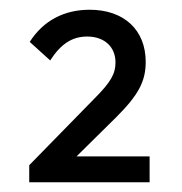

<svg xmlns="http://www.w3.org/2000/svg" viewBox="-20 -714 373 394"><path d="M174 -512 40 -375V-340H287V-393H137L219 -474C264 -519 279 -547 279 -587C279 -653 234 -694 164 -694C112 -694 69 -672 41 -628L83 -590C105 -624 128 -639 159 -639C194 -639 217 -618 217 -586C217 -563 208 -546 174 -512Z"/></svg>

Font: MV Cash Light
Style: Regular
Weight: 300
Designer: Rodrigo Fuenzalida
Foundry: fragTYPE
Version: Version 1.100;Glyphs 3.1.2 (3151)